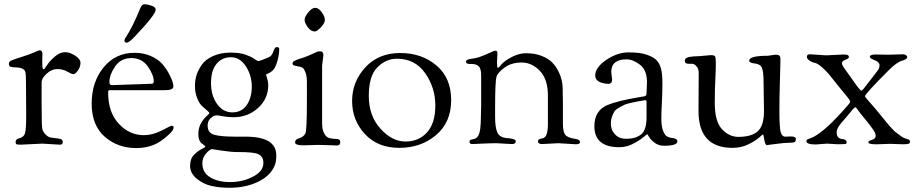

<svg xmlns="http://www.w3.org/2000/svg" viewBox="-20 -682 4357 909"><path d="M52 -363C78 -363 93.7 -356.7 99 -344C101 -339.3 102 -333.3 102 -326L103 -296L104 -135C104 -92.3 102.2 -64.5 98.5 -51.5C94.8 -38.5 84.3 -30 67 -26C58.3 -23.3 54 -17.7 54 -9C54 -6.3 54.7 -3.7 56 -1C57.3 1.7 64 3 76 3L180 -2L265 3C273 3 277 -1.2 277 -9.5C277 -17.8 273.3 -22.7 266 -24C262 -25.3 258.3 -26.2 255 -26.5C251.7 -26.8 247 -27.3 241 -28C235 -28.7 227.8 -29.7 219.5 -31C211.2 -32.3 202.3 -38 193 -48C183.7 -58 179 -70 179 -84L178 -102L177 -189V-293C177 -305 184.8 -318.3 200.5 -333C216.2 -347.7 233 -355 251 -355C269 -355 284.8 -351 298.5 -343C312.2 -335 321.7 -331 327 -331C335 -331 343.7 -339 353 -355C358.3 -364.3 361 -374.5 361 -385.5C361 -396.5 352.7 -407.5 336 -418.5C319.3 -429.5 303.2 -435 287.5 -435C271.8 -435 256 -428.2 240 -414.5C224 -400.8 211.7 -387.3 203 -374C194.3 -360.7 189.2 -354 187.5 -354C185.8 -354 184.2 -355.2 182.5 -357.5C180.8 -359.8 180 -373 180 -397L181 -424C181 -437.3 176.7 -444 168 -444C165.3 -444 157 -440.8 143 -434.5C129 -428.2 109.8 -421.2 85.5 -413.5C61.2 -405.8 44.5 -400.2 35.5 -396.5C26.5 -392.8 22 -387.3 22 -380C22 -369.3 28.3 -364 41 -364Z M569 -491C569 -483.7 572.7 -480 580 -480C587.3 -480 600.7 -490.3 620 -511C684.7 -579 717 -620.7 717 -636C717 -644.7 710.2 -651.2 696.5 -655.5C682.8 -659.8 672 -662 664 -662C656 -662 649.3 -655.7 644 -643C620 -583.7 597.3 -538 576 -506C571.3 -499.3 569 -494.3 569 -491ZM475.5 -35C516.5 1 566.3 19 625 19C668.3 19 706 8.7 738 -12C751.3 -20.7 765.3 -31.8 780 -45.5C794.7 -59.2 802 -70 802 -78C802 -84 798.7 -87 792 -87C790.7 -87 775.5 -79.5 746.5 -64.5C717.5 -49.5 689 -42 661 -42C615.7 -42 576.2 -60 542.5 -96C508.8 -132 492 -181.3 492 -244C492 -249.3 492.5 -252.5 493.5 -253.5C494.5 -254.5 497.7 -255 503 -255H760C787.3 -255 801 -261 801 -273C801 -287 793.7 -307.7 779 -335C770.3 -351 759.7 -366.2 747 -380.5C734.3 -394.8 716.5 -407 693.5 -417C670.5 -427 645 -432 617 -432C557 -432 508.2 -409 470.5 -363C432.8 -317 414 -259.8 414 -191.5C414 -123.2 434.5 -71 475.5 -35ZM511 -279C502.3 -279 498 -283.7 498 -293C498 -316.3 507 -341.2 525 -367.5C543 -393.8 568.7 -407 602 -407C635.3 -407 661.3 -393.7 680 -367C698.7 -340.3 708 -317 708 -297C708 -292.3 706.8 -289.2 704.5 -287.5C702.2 -285.8 696.3 -285 687 -285Z M911.5 164C932.5 181.3 956 192.8 982 198.5C1008 204.2 1036 207 1066 207C1118 207 1163.7 197.3 1203 178C1242.3 158.7 1268.3 132.7 1281 100C1285.7 89.3 1288 73.7 1288 53C1288 -5.7 1239.7 -35 1143 -35H1097C1049 -35 1014.7 -38 994 -44C973.3 -50 963 -64.3 963 -87C963 -101 967 -112 975 -120C983 -128 989.7 -132.7 995 -134C1000.3 -135.3 1004.5 -136 1007.5 -136C1010.5 -136 1019.8 -134.5 1035.5 -131.5C1051.2 -128.5 1067.7 -127 1085 -127C1131 -127 1170 -141.7 1202 -171C1234 -200.3 1250 -236.3 1250 -279C1250 -292.3 1246.3 -309 1239 -329C1258.3 -337 1271.3 -346.2 1278 -356.5C1284.7 -366.8 1290.3 -381.2 1295 -399.5C1299.7 -417.8 1302 -435 1302 -451C1302 -456.3 1297.7 -459 1289 -459C1283.7 -459 1278.7 -452 1274 -438C1269.3 -424 1262.3 -415 1253 -411C1224.3 -399 1208 -393 1204 -393C1200 -393 1193.5 -396.3 1184.5 -403C1175.5 -409.7 1161.7 -416.3 1143 -423C1124.3 -429.7 1100.2 -433 1070.5 -433C1040.8 -433 1013.8 -427.7 989.5 -417C965.2 -406.3 947.2 -392.5 935.5 -375.5C923.8 -358.5 915.5 -342.2 910.5 -326.5C905.5 -310.8 903 -293.2 903 -273.5C903 -253.8 906.5 -235.2 913.5 -217.5C920.5 -199.8 928.3 -187.2 937 -179.5L960.5 -159C967.5 -153 971 -148.8 971 -146.5C971 -144.2 966.7 -139.3 958 -132C949.3 -124.7 940.7 -113.7 932 -99C923.3 -84.3 919 -66.8 919 -46.5C919 -26.2 924.3 -11.7 935 -3C939.7 0.3 943.7 3.3 947 6C950.3 8.7 952 10.8 952 12.5C952 14.2 946 18 934 24C922 30 910 39.2 898 51.5C886 63.8 880 81.3 880 104C880 126.7 890.5 146.7 911.5 164ZM938 91C938 73 944 57.3 956 44C968 30.7 977.3 24 984 24L1029 31C1059.7 35.7 1085.7 38 1107 38H1116C1148.7 38 1174 40 1192 44C1215.3 50 1227 65 1227 89C1227 115.7 1210.5 137.5 1177.5 154.5C1144.5 171.5 1108.7 180 1070 180C1031.3 180 999.7 172.5 975 157.5C950.3 142.5 938 120.3 938 91ZM1005 -379.5C1022.3 -400.5 1045.2 -411 1073.5 -411C1101.8 -411 1125.3 -396.7 1144 -368C1162.7 -339.3 1172 -307.3 1172 -272C1172 -236.7 1164 -207.5 1148 -184.5C1132 -161.5 1109.3 -150 1080 -150C1050.7 -150 1026.5 -163.3 1007.5 -190C988.5 -216.7 979 -249.7 979 -289C979 -328.3 987.7 -358.5 1005 -379.5Z M1488 4 1559 6 1574 7C1585.3 7 1591 1.3 1591 -10C1591 -18 1586.3 -22.7 1577 -24C1574.3 -24 1568.3 -24.3 1559 -25C1549.7 -25.7 1541.5 -27.3 1534.5 -30C1527.5 -32.7 1520.8 -39.7 1514.5 -51C1508.2 -62.3 1505 -78 1505 -98V-372L1511 -420C1511 -432.7 1506 -439 1496 -439C1489.3 -439 1483.7 -438 1479 -436C1477 -434.7 1472.8 -432.7 1466.5 -430L1439 -418C1427 -412.7 1411.7 -407.3 1393 -402C1387.7 -400 1382.5 -397.8 1377.5 -395.5C1372.5 -393.2 1369.2 -391 1367.5 -389C1365.8 -387 1365 -384.2 1365 -380.5C1365 -376.8 1367.2 -374.2 1371.5 -372.5C1375.8 -370.8 1382.8 -369.2 1392.5 -367.5C1402.2 -365.8 1409 -363.7 1413 -361C1417 -358.3 1421.3 -351.3 1426 -340C1430.7 -328.7 1433 -313.3 1433 -294V-206C1433 -113.3 1430.7 -61.7 1426 -51C1421.3 -40.3 1411.3 -32.3 1396 -27C1394 -26.3 1392.7 -26 1392 -26C1382 -22.7 1377 -16.5 1377 -7.5C1377 1.5 1390.3 6 1417 6ZM1436.5 -554C1446.2 -540 1457.7 -533 1471 -533C1477 -533 1486.3 -539.5 1499 -552.5C1511.7 -565.5 1518 -577.3 1518 -588C1518 -598.7 1513 -610.8 1503 -624.5C1493 -638.2 1482.8 -645 1472.5 -645C1462.2 -645 1451.2 -637.8 1439.5 -623.5C1427.8 -609.2 1422 -597.5 1422 -588.5C1422 -579.5 1426.8 -568 1436.5 -554Z M1707.5 -47.5C1747.8 -3.8 1802.2 18 1870.5 18C1938.8 18 1996.8 -2.2 2044.5 -42.5C2092.2 -82.8 2116 -138 2116 -208C2116 -278 2092.8 -332.7 2046.5 -372C2000.2 -411.3 1942.8 -431 1874.5 -431C1806.2 -431 1751.2 -408.3 1709.5 -363C1667.8 -317.7 1647 -264.7 1647 -204C1647 -143.3 1667.2 -91.2 1707.5 -47.5ZM1766.5 -363C1793.5 -390.3 1824.3 -404 1859 -404C1916.3 -404 1961 -381.2 1993 -335.5C2025 -289.8 2041 -239 2041 -183C2041 -127 2028 -84.5 2002 -55.5C1976 -26.5 1941.8 -12 1899.5 -12C1857.2 -12 1817.7 -32.3 1781 -73C1744.3 -113.7 1726 -165.3 1726 -228C1726 -290.7 1739.5 -335.7 1766.5 -363Z M2403 0C2415.7 0 2422 -4.3 2422 -13C2422 -18.3 2416.8 -22.2 2406.5 -24.5C2396.2 -26.8 2387.7 -28 2381 -28C2357 -30 2341.5 -39 2334.5 -55C2327.5 -71 2324 -95.7 2324 -129V-167C2324 -255.7 2326.3 -306.7 2331 -320C2335.7 -333.3 2348.7 -347.7 2370 -363C2391.3 -378.3 2418 -386 2450 -386C2482 -386 2510.7 -372.8 2536 -346.5C2561.3 -320.2 2574 -281.3 2574 -230V-95C2574 -55 2566.7 -32.7 2552 -28L2539 -25C2531 -23 2527 -19 2527 -13C2527 -4.3 2533.7 0 2547 0L2624 -4L2706 1C2719.3 1 2726 -2.3 2726 -9C2726 -17 2719.3 -22 2706 -24C2679.3 -28 2662.5 -34.8 2655.5 -44.5C2648.5 -54.2 2645 -71.7 2645 -97V-199L2644 -252V-262C2644 -290 2637.3 -317.3 2624 -344C2616 -360 2606 -374.2 2594 -386.5C2582 -398.8 2565.3 -409.2 2544 -417.5C2522.7 -425.8 2498.3 -430 2471 -430C2443.7 -430 2415 -420.7 2385 -402C2368.3 -392 2355 -380 2345 -366C2342.3 -362.7 2339.7 -361 2337 -361C2334.3 -361 2333 -369.7 2333 -387L2335 -430C2335 -438 2332 -442 2326 -442H2324C2321.3 -442 2315.8 -440 2307.5 -436C2299.2 -432 2288.2 -427.2 2274.5 -421.5C2260.8 -415.8 2249.8 -411.8 2241.5 -409.5C2233.2 -407.2 2221.8 -405 2207.5 -403C2193.2 -401 2186 -396.7 2186 -390C2186 -382.7 2192.3 -379 2205 -379H2215C2228.3 -379 2238.8 -375.3 2246.5 -368C2254.2 -360.7 2258 -346.3 2258 -325V-181C2258 -168.3 2257.3 -141.8 2256 -101.5C2254.7 -61.2 2247.7 -37 2235 -29C2230.3 -25.7 2225.5 -23.7 2220.5 -23C2215.5 -22.3 2211.3 -21.3 2208 -20C2204.7 -18.7 2203 -15 2203 -9C2203 -3 2208 0 2218 0L2261 -2C2289.7 -3.3 2312.7 -4 2330 -4Z M2912 15C2938 15 2963.3 7.7 2988 -7C2998.7 -13 3008.2 -19 3016.5 -25C3024.8 -31 3031.3 -36.2 3036 -40.5C3040.7 -44.8 3043.3 -47 3044 -47C3044.7 -47 3047.7 -42.5 3053 -33.5C3058.3 -24.5 3067.2 -15.3 3079.5 -6C3091.8 3.3 3106.7 8 3124 8C3166 8 3187 1 3187 -13C3187 -22.3 3178 -27.7 3160 -29C3152.7 -29.7 3145.3 -32 3138 -36C3130.7 -40 3124.3 -49.2 3119 -63.5C3113.7 -77.8 3111 -96.3 3111 -119C3111 -141.7 3111.8 -166.8 3113.5 -194.5C3115.2 -222.2 3116 -253.8 3116 -289.5C3116 -325.2 3112.7 -351.3 3106 -368C3100.7 -382 3093.2 -393.2 3083.5 -401.5C3073.8 -409.8 3059 -417.3 3039 -424C3019 -430.7 2991.3 -434 2956 -434C2920.7 -434 2885.5 -422.2 2850.5 -398.5C2815.5 -374.8 2798 -350 2798 -324C2798 -308 2808.3 -296.7 2829 -290C2840.3 -286.7 2850.7 -285 2860 -285C2872 -285 2878 -291.7 2878 -305L2874 -341C2874 -381 2898 -401 2946 -401C2966.7 -401 2988 -392.5 3010 -375.5C3032 -358.5 3043 -331 3043 -293L3041 -241C3041 -233.7 3038.7 -229 3034 -227C3032 -226.3 3029.2 -225.7 3025.5 -225C3021.8 -224.3 3018.3 -223.8 3015 -223.5C3011.7 -223.2 3009 -222.7 3007 -222C2938.3 -210.7 2887.3 -198 2854 -184C2814 -166 2794 -133 2794 -85C2794 -18.3 2833.3 15 2912 15ZM3034 -208C3038.7 -208 3041 -205 3041 -199V-127C3041 -107 3039 -90.7 3035 -78C3031.7 -66.7 3027 -57.7 3021 -51C3015 -44.3 3005.8 -38.3 2993.5 -33C2981.2 -27.7 2964.5 -25 2943.5 -25C2922.5 -25 2905.3 -31.8 2892 -45.5C2878.7 -59.2 2872 -76.3 2872 -97C2872 -117.7 2878 -137.3 2890 -156C2894.7 -162 2902.2 -167.8 2912.5 -173.5C2922.8 -179.2 2930.8 -183.3 2936.5 -186C2942.2 -188.7 2952.3 -191.7 2967 -195C2981.7 -198.3 2991 -200.3 2995 -201L3024 -206Z M3287 -156C3287 -40 3340.7 18 3448 18C3474.7 18 3499.2 12.7 3521.5 2C3543.8 -8.7 3561 -19.3 3573 -30C3585 -40.7 3591.5 -46 3592.5 -46C3593.5 -46 3595.5 -37.5 3598.5 -20.5C3601.5 -3.5 3605.3 5 3610 5C3612 5 3626.5 3.2 3653.5 -0.5C3680.5 -4.2 3700.7 -6 3714 -6C3727.3 -6 3736.3 -7 3741 -9C3745.7 -11 3748 -16 3748 -24C3748 -32 3740 -36 3724 -36L3698 -35C3687.3 -35 3680 -42.3 3676 -57C3672 -71.7 3670 -103.7 3670 -153C3670 -202.3 3670.7 -247 3672 -287C3672.7 -307 3673.2 -325 3673.5 -341C3673.8 -357 3674.2 -369.8 3674.5 -379.5C3674.8 -389.2 3675 -397.2 3675 -403.5C3675 -409.8 3673.5 -414.7 3670.5 -418C3667.5 -421.3 3661 -423 3651 -423L3615 -418C3556.3 -418 3527 -410.3 3527 -395C3527 -387.7 3535.7 -383.2 3553 -381.5C3570.3 -379.8 3581.7 -373.2 3587 -361.5C3592.3 -349.8 3595 -327.3 3595 -294L3597 -156C3597 -110.7 3587.3 -79 3568 -61C3548.7 -43 3517.7 -34 3475 -34C3446.3 -34 3420.7 -46.2 3398 -70.5C3375.3 -94.8 3364 -136.3 3364 -195C3364 -234.3 3364.8 -270.2 3366.5 -302.5C3368.2 -334.8 3369 -360.3 3369 -379C3369 -397.7 3368 -409.3 3366 -414C3364 -418.7 3357.3 -421 3346 -421L3289 -416C3270.3 -416 3254.5 -414.7 3241.5 -412C3228.5 -409.3 3222 -403.3 3222 -394C3222 -384.7 3228 -380 3240 -380H3258C3264 -380 3270.5 -376 3277.5 -368C3284.5 -360 3288 -349.3 3288 -336Z M3895 -2 3947 1C3971 1 3984.3 0 3987 -2C3987.7 -3.3 3988 -5.3 3988 -8C3988 -18 3980.3 -23.3 3965 -24C3959 -24.7 3953.5 -27.3 3948.5 -32C3943.5 -36.7 3941 -44.8 3941 -56.5C3941 -68.2 3948.3 -82.7 3963 -100L3989 -130L4018 -165C4024.7 -171.7 4028.7 -175 4030 -175C4031.3 -175 4035 -170.7 4041 -162C4047 -153.3 4058 -139.3 4074 -120C4090 -100.7 4102.7 -84.3 4112 -71C4121.3 -57.7 4126 -46.8 4126 -38.5C4126 -30.2 4120.2 -24 4108.5 -20C4096.8 -16 4091 -12.3 4091 -9C4091 -2.3 4102.3 1 4125 1H4136L4195 -1L4254 1C4268.7 1 4278 0.2 4282 -1.5C4286 -3.2 4288 -6.3 4288 -11C4288 -15.7 4286.3 -19 4283 -21C4281.7 -21.7 4276.5 -23.3 4267.5 -26C4258.5 -28.7 4248.3 -34.7 4237 -44C4230.3 -48.7 4224.7 -52.8 4220 -56.5C4215.3 -60.2 4209.8 -65.5 4203.5 -72.5L4190 -87.5C4187.3 -90.5 4182.8 -95.8 4176.5 -103.5L4143 -144.5C4127 -164.2 4111.7 -182.2 4097 -198.5C4082.3 -214.8 4075 -224 4075 -226C4075 -233.3 4113.3 -275.3 4190 -352C4214.7 -376.7 4236.3 -391.3 4255 -396C4261 -398 4265.8 -400.2 4269.5 -402.5C4273.2 -404.8 4275 -407.8 4275 -411.5C4275 -415.2 4273 -418.3 4269 -421C4265 -423.7 4260.7 -425 4256 -425L4187 -423L4124 -424C4106.7 -424 4098 -420 4098 -412C4098 -408 4105.7 -403 4121 -397C4136.3 -391 4144 -383 4144 -373C4144 -367 4143 -361.7 4141 -357C4139 -352.3 4114.7 -320.3 4068 -261C4063.3 -255.7 4060 -253 4058 -253C4054 -253 4042 -267.3 4022 -296C4010.7 -312.7 3998.5 -329.7 3985.5 -347C3972.5 -364.3 3966 -376 3966 -382C3966 -389.3 3971.5 -395 3982.5 -399C3993.5 -403 3999 -407.2 3999 -411.5C3999 -415.8 3997.3 -419 3994 -421C3990.7 -423 3983.7 -424 3973 -424L3892 -420L3814 -425C3804.7 -425 3800 -421 3800 -413C3800 -407 3804 -401.2 3812 -395.5C3820 -389.8 3828.5 -386.2 3837.5 -384.5C3846.5 -382.8 3858.7 -375.2 3874 -361.5C3889.3 -347.8 3903.5 -332.5 3916.5 -315.5L3959 -262.5L3993.5 -220.5C4001.2 -210.8 4005 -204.5 4005 -201.5C4005 -198.5 4003.7 -195.3 4001 -192C3998.3 -188.7 3990.8 -180 3978.5 -166C3966.2 -152 3956 -140.8 3948 -132.5L3917 -101C3904.3 -88.3 3891.8 -77 3879.5 -67C3867.2 -57 3855.8 -48.7 3845.5 -42C3835.2 -35.3 3825.7 -30.5 3817 -27.5C3808.3 -24.5 3803 -22.3 3801 -21C3799 -19.7 3798 -17.3 3798 -14C3798 -3.3 3812.7 2 3842 2Z"/></svg>

Font: Sorts Mill Goudy
Style: Regular
Weight: 400
Version: Version 003.101